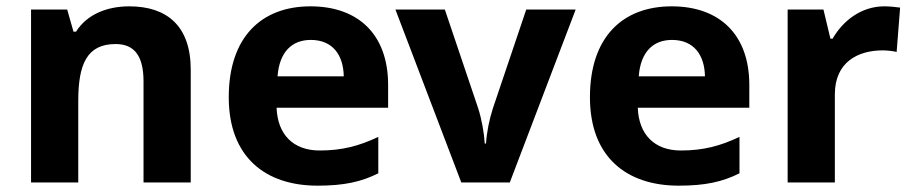

<svg xmlns="http://www.w3.org/2000/svg" viewBox="-20 -576 2882 606"><path d="M388 -556C320 -556 255 -532 220 -476H212L192 -546H78V0H227V-257C227 -373 254 -437 345 -437C406 -437 433 -397 433 -319V0H582V-356C582 -496 505 -556 388 -556Z M960 -556C806 -556 702 -460 702 -269C702 -80 818 10 982 10C1066 10 1120 -2 1174 -29V-144C1113 -115 1059 -101 989 -101C905 -101 856 -152 853 -236H1205V-308C1205 -467 1111 -556 960 -556ZM961 -450C1031 -450 1064 -401 1065 -335H856C862 -414 903 -450 961 -450Z M1436 0H1589L1797 -546H1641L1536 -235C1524 -198 1516 -157 1514 -123H1510C1508 -155 1501 -198 1489 -235L1384 -546H1228Z M2100 -556C1946 -556 1842 -460 1842 -269C1842 -80 1958 10 2122 10C2206 10 2260 -2 2314 -29V-144C2253 -115 2199 -101 2129 -101C2045 -101 1996 -152 1993 -236H2345V-308C2345 -467 2251 -556 2100 -556ZM2101 -450C2171 -450 2204 -401 2205 -335H1996C2002 -414 2043 -450 2101 -450Z M2771 -556C2698 -556 2640 -510 2608 -454H2601L2579 -546H2466V0H2615V-278C2615 -381 2689 -417 2766 -417C2779 -417 2800 -415 2810 -412L2821 -552C2809 -554 2786 -556 2771 -556Z"/></svg>

Font: Noto Sans Arabic UI
Style: Bold
Weight: 700
Designer: Monotype Design Team, Nadine Chahine and Nizar Qandah
Foundry: Monotype Imaging Inc.
Version: Version 2.010